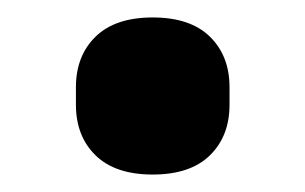

<svg xmlns="http://www.w3.org/2000/svg" viewBox="-20 -189 350 220"><path d="M67 -69V-89Q67 -125 89.5 -147Q112 -169 155 -169Q198 -169 220.5 -147Q243 -125 243 -89V-69Q243 -33 220.5 -11Q198 11 155 11Q112 11 89.5 -11Q67 -33 67 -69Z"/></svg>

Font: Anuphan
Style: Bold
Weight: 700
Designer: Mike Abbink, Paul van der Laan, Pieter van Rosmalen, Mint Tantisuwanna
Foundry: Bold Monday; Cadson Demak
Version: Version 3.002;hotconv 1.0.109;makeotfexe 2.5.65596